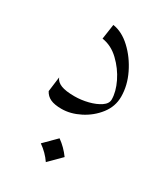

<svg xmlns="http://www.w3.org/2000/svg" viewBox="-128 -358 516 593"><g transform="rotate(30 130.5 -61.5)"><path d="M100.1 -297.4Q133.3 -292.5 163.3 -264.4Q193.4 -236.3 212.6 -196.8Q231.9 -157.2 231.9 -117.2Q231.9 -82.5 210 -54.2Q188 -25.9 155.3 -9.3Q122.6 7.3 90.8 7.3Q65.4 7.3 51 0.5Q36.6 -6.3 29.3 -20.5L36.1 -73.2Q41.5 -59.6 58.1 -53Q74.7 -46.4 106 -46.4Q129.9 -46.4 154.1 -52.5Q178.2 -58.6 194.6 -69.6Q210.9 -80.6 210.9 -95.2Q210.9 -122.6 195.1 -155.3Q179.2 -188 152.3 -213.6Q125.5 -239.3 92.3 -244.1ZM131.3 88.9Q155.8 106.4 173.8 131.3L131.3 173.8Q114.7 149.4 88.9 131.3Z"/></g></svg>

Font: Lateef ExtraLight
Style: Regular
Weight: 200
Designer: SIL International
Foundry: SIL International
Version: Version 4.200